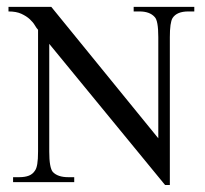

<svg xmlns="http://www.w3.org/2000/svg" viewBox="-20 -569 590 552"><path d="M521.5 -536.1Q488.3 -536.1 476.1 -517.1Q468.3 -504.4 468.3 -461.9V-37.1H454.6L121.6 -442.9V-133.3Q121.6 -86.9 131.8 -74.7Q146 -59.6 176.3 -59.6H193.4V-45.4H17.6V-59.6H35.2Q51.8 -59.6 63 -64Q74.2 -68.4 80.6 -78.6Q85 -84.5 87.2 -97.7Q89.4 -110.8 89.4 -133.3V-483.4Q85.4 -487.3 80.3 -496.1Q75.2 -504.9 65.7 -513.7Q56.2 -522.5 41.5 -529.3Q26.9 -536.1 4.4 -536.1V-549.3H127.4L435.1 -171.4V-461.9Q435.1 -509.8 424.8 -520Q410.6 -536.1 380.9 -536.1H364.3V-549.3H538.6V-536.1Z"/></svg>

Font: Surma
Style: Regular
Weight: 400
Designer: Sue Lloyd-Williams
Foundry: Sylheti Translation And Research
Version: Version 3.000